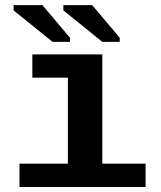

<svg xmlns="http://www.w3.org/2000/svg" viewBox="-20 -745 640 765"><path d="M232.4 -703.6V-724.6H347.2L457 -594.7V-578.1H387.7ZM34.2 -703.6V-724.6H148.9L258.8 -594.7V-578.1H189.5ZM387.7 -92.8H560.1V0H57.6V-92.8H250.5V-435.5H108.9V-528.3H387.7Z"/></svg>

Font: Liberation Mono
Style: Bold
Weight: 700
Monospace: yes
Designer: Steve Matteson
Foundry: Ascender Corporation
Version: Version 2.1.5